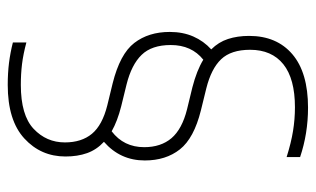

<svg xmlns="http://www.w3.org/2000/svg" viewBox="-176 -612 797 484"><g transform="rotate(-90 222.0 -369.5)"><path d="M193 9Q128 9 68.5 -11V-45Q105 -33.5 134.5 -28.8Q164 -24 194 -24Q266 -24 302.5 -53.2Q339 -82.5 339 -137Q339 -185 315.2 -210Q291.5 -235 241.5 -247.5L186.5 -261Q116 -278.5 88 -314Q60 -349.5 60 -402.5Q60 -464.5 107 -505.5Q87 -524 78.5 -548Q70 -572 70 -602.5Q70 -664.5 115.5 -706.2Q161 -748 250.5 -748Q280 -748 306 -744.8Q332 -741.5 357.5 -735V-701Q327.5 -709 302.8 -712Q278 -715 250.5 -715Q174 -715 139.8 -682.8Q105.5 -650.5 105.5 -604Q105.5 -562 127.2 -535.8Q149 -509.5 199 -497L254.5 -483.5Q328.5 -465 356.2 -429Q384 -393 384 -339.5Q384 -306.5 372.5 -280.2Q361 -254 340 -235Q358.5 -216.5 366.2 -192.8Q374 -169 374 -139.5Q374 -70 327.8 -30.5Q281.5 9 193 9ZM244.5 -282.5Q287 -271.5 314 -255Q351 -284.5 351 -337Q351 -385 326.2 -410.5Q301.5 -436 251.5 -448.5L196.5 -462Q159 -471.5 133.5 -486Q93.5 -455.5 93.5 -404Q93.5 -362 116.2 -335.2Q139 -308.5 189 -296Z"/></g></svg>

Font: Encode Sans SemiCondensed SemiCondensed Thin
Style: Regular
Weight: 100
Width: 4
Designer: Multiple Designers
Foundry: Impallari Type
Version: Version 3.000; ttfautohint (v1.8.3) -l 8 -r 50 -G 200 -x 14 